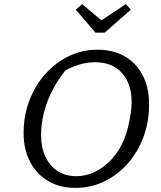

<svg xmlns="http://www.w3.org/2000/svg" viewBox="-20 -906 785 935"><path d="M347 9Q271 9 214.5 -24.5Q158 -58 126.5 -118Q95 -178 95 -258Q95 -343 123 -416.5Q151 -490 200.5 -545.5Q250 -601 315 -632.5Q380 -664 455 -664Q531 -664 587.5 -631.5Q644 -599 675 -539Q706 -479 706 -398Q706 -312 678.5 -238.5Q651 -165 602 -109.5Q553 -54 487.5 -22.5Q422 9 347 9ZM351 -48Q400 -48 444.5 -70Q489 -92 525.5 -132.5Q562 -173 585 -229Q596 -255 603.5 -286.5Q611 -318 616 -350Q621 -382 621 -407Q621 -499 573.5 -551Q526 -603 443 -603Q402 -603 359.5 -589.5Q317 -576 275 -549L306 -572Q267 -526 238.5 -472.5Q210 -419 195 -361.5Q180 -304 180 -249Q180 -188 201 -143Q222 -98 260.5 -73Q299 -48 351 -48ZM445 -747 349 -859 380 -886 474 -807 593 -886 617 -859 490 -747Z"/></svg>

Font: Piazzolla Thin
Style: Italic
Weight: 400
Italic angle: -11.3°
Version: Version 2.005